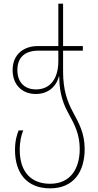

<svg xmlns="http://www.w3.org/2000/svg" viewBox="-20 -780 537 1050"><path d="M254 250C383 250 443 159 443 35C443 -53 411 -107 378 -169C349 -223 325 -287 325 -387V-503H433V-528H325V-760H299V-528H185C115 -528 49 -487 49 -397C49 -316 101 -266 176 -266C238 -266 286 -301 302 -362H304C304 -266 328 -207 357 -155C388 -99 416 -45 416 35C416 140 367 225 254 225C151 225 88 161 88 40C88 -9 97 -42 107 -67H82C73 -45 62 -11 62 40C62 168 128 250 254 250ZM176 -291C122 -291 75 -323 75 -397C75 -464 114 -503 190 -503H299V-446C299 -351 256 -291 176 -291Z"/></svg>

Font: Noto Sans Georgian SemiCondensed Thin
Style: Regular
Weight: 100
Width: 4
Designer: Monotype Design Team, Akaki Razmadze
Foundry: Google LLC
Version: Version 2.005